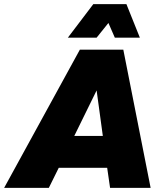

<svg xmlns="http://www.w3.org/2000/svg" viewBox="-60 -908 792 928"><path d="M472 0 458 -97H224L176 0H-40L326 -668H536L668 0ZM407 -471 299 -251H437ZM495 -726 464 -797 407 -726H268L391 -888H551L616 -726Z"/></svg>

Font: Celebes Black
Style: Italic
Weight: 900
Italic angle: -10°
Designer: Anugrah Pasau
Foundry: Lafontype
Version: Version 1.000; ttfautohint (v1.8.4)